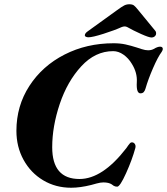

<svg xmlns="http://www.w3.org/2000/svg" viewBox="-20 -867 784 901"><path d="M57 -253Q57 -370 118 -464Q179 -558 283 -611Q387 -664 513 -664Q544 -664 569 -658.5Q594 -653 622 -644Q628 -642 645 -636.5Q662 -631 675 -631Q690 -631 701 -637Q719 -648 731 -648Q744 -648 744 -637Q744 -632 739 -624Q721 -600 698 -547Q675 -494 663 -452Q660 -441 654.5 -435Q649 -429 639 -429Q619 -429 622 -481Q625 -525 599 -567Q583 -594 559.5 -610.5Q536 -627 511 -627Q427 -627 361.5 -556Q296 -485 260.5 -379.5Q225 -274 225 -176Q225 -27 353 -27Q461 -27 573 -172Q577 -178 582 -185Q587 -192 590.5 -195.5Q594 -199 599 -199Q608 -199 613 -191Q618 -183 615 -172Q600 -117 571.5 -54Q543 9 530 9Q520 9 513 4.5Q506 0 504 -2Q490 -11 465 -11Q452 -11 433.5 -6Q415 -1 408 1Q356 14 314 14Q241 14 182.5 -21Q124 -56 90.5 -117Q57 -178 57 -253ZM378 -701Q378 -711 393 -721L526 -817Q552 -836 563 -841.5Q574 -847 587 -847Q601 -847 608.5 -841.5Q616 -836 631 -817L709 -722Q714 -716 712 -705Q710 -699 704.5 -695Q699 -691 691 -691Q679 -691 642 -707.5Q605 -724 577 -740Q571 -743 565 -743Q559 -743 551 -740Q518 -725 466 -708.5Q414 -692 395 -692Q388 -692 383 -694.5Q378 -697 378 -701Z"/></svg>

Font: EB Garamond ExtraBold
Style: Italic
Weight: 800
Italic angle: -17.2°
Designer: Georg Duffner and Octavio Pardo
Foundry: Georg Duffner
Version: Version 1.000